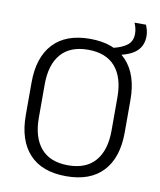

<svg xmlns="http://www.w3.org/2000/svg" viewBox="-86 -830 760 910"><g transform="rotate(10 294.0 -375.5)"><path d="M294 11Q177.5 11 116.8 -54.5Q56 -120 56 -241.5V-398Q56 -519 116.8 -584.5Q177.5 -650 294 -650Q410 -650 471 -584.5Q532 -519 532 -398V-241.5Q532 -120 471 -54.5Q410 11 294 11ZM294 -41.5Q380.5 -41.5 424.8 -93.2Q469 -145 469 -239.5V-400Q469 -495 424.8 -546.2Q380.5 -597.5 294 -597.5Q207.5 -597.5 163.2 -546.2Q119 -495 119 -400V-239.5Q119 -145 163.2 -93.2Q207.5 -41.5 294 -41.5ZM425 -596 406.5 -626.5Q451.5 -637 475.2 -656Q499 -675 499 -710Q499 -724.5 495.8 -737.2Q492.5 -750 487.5 -762H542.5Q547.5 -750 551 -737Q554.5 -724 554.5 -708.5Q554.5 -662.5 523.5 -634.8Q492.5 -607 425 -596Z"/></g></svg>

Font: Anek Latin Medium Light
Style: Regular
Weight: 300
Version: Version 1.003